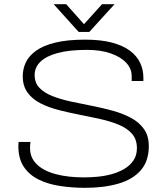

<svg xmlns="http://www.w3.org/2000/svg" viewBox="-20 -888 801 920"><path d="M388 12Q327 12 269.5 3.5Q212 -5 166.5 -27Q121 -49 94.5 -88Q68 -127 68 -188Q68 -194 68.5 -198.5Q69 -203 69 -208H126Q125 -202 124.5 -194.5Q124 -187 124 -178Q124 -132 156.5 -100.5Q189 -69 247.5 -53.5Q306 -38 382 -38Q411 -38 445.5 -41Q480 -44 513.5 -53Q547 -62 574.5 -78Q602 -94 619 -118.5Q636 -143 636 -178Q636 -220 613 -246.5Q590 -273 551 -289.5Q512 -306 463 -317Q414 -328 362.5 -338Q311 -348 262 -360.5Q213 -373 174 -393Q135 -413 112 -444.5Q89 -476 89 -523Q89 -558 104 -589.5Q119 -621 153.5 -645.5Q188 -670 245.5 -684Q303 -698 388 -698Q463 -698 516 -684Q569 -670 602.5 -645Q636 -620 651.5 -587Q667 -554 667 -517V-500H611V-523Q611 -559 585 -587Q559 -615 511 -632Q463 -649 396 -649Q312 -649 256.5 -634Q201 -619 173.5 -592Q146 -565 146 -529Q146 -491 169 -467Q192 -443 231.5 -427.5Q271 -412 319.5 -401.5Q368 -391 419.5 -381Q471 -371 520 -357.5Q569 -344 608 -323Q647 -302 670 -269.5Q693 -237 693 -188Q693 -116 654.5 -72Q616 -28 547 -8Q478 12 388 12ZM237 -868H297L396 -757H369L469 -868H529L408 -735H357Z"/></svg>

Font: Archivo SemiExpanded Thin
Style: Regular
Weight: 250
Width: 6
Designer: Hector Gatti
Foundry: Omnibus-Type
Version: Version 2.001